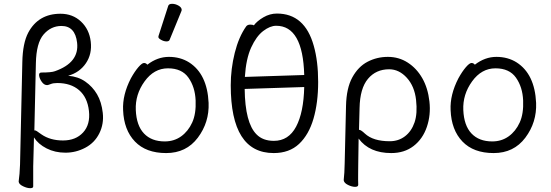

<svg xmlns="http://www.w3.org/2000/svg" viewBox="-20 -784 2889 1006"><path d="M154 193Q154 202 138 202Q122 202 101 192Q80 182 78 169V165Q83 132 85 78L97 -459Q99 -558 128 -613Q181 -712 297 -712Q361 -712 404.5 -671Q448 -630 455.5 -565.5Q463 -501 430 -452.5Q397 -404 337 -387Q389 -383 427 -356.5Q465 -330 488.5 -290Q512 -250 518.5 -192.5Q525 -135 500.5 -85.5Q476 -36 427 -10Q378 16 323 16Q268 16 224 -6.5Q180 -29 158 -64L154 88ZM160 -100 162 -101Q167 -101 173.5 -96.5Q180 -92 197 -80Q243 -48 310 -48Q377 -48 415.5 -90Q454 -132 446 -203Q438 -274 394.5 -311.5Q351 -349 280 -349Q259 -349 245.5 -343.5Q232 -338 227 -338Q211 -338 199 -355Q187 -372 185 -388Q183 -404 197 -404Q250 -404 268 -411Q396 -456 384 -560Q374 -648 302 -648Q247 -648 208.5 -603.5Q170 -559 168 -452Z M861 -752Q864 -764 881.5 -764Q899 -764 915.5 -754.5Q932 -745 932 -732Q932 -729 931 -727L869 -576Q866 -567 852.5 -567Q839 -567 824.5 -575Q810 -583 810 -589.5Q810 -596 811 -597ZM752 -445Q805 -486 865 -486Q925 -486 971 -457Q1066 -396 1073 -245Q1077 -143 1016.5 -62.5Q956 18 850.5 18Q745 18 687 -42.5Q629 -103 625 -207Q621 -287 666 -374Q686 -410 705 -432Q724 -454 734.5 -454Q745 -454 752 -445ZM843 -43Q892 -43 929 -69.5Q966 -96 987 -142Q1008 -188 1005 -258Q1002 -328 967.5 -377Q933 -426 860 -426Q787 -426 737.5 -357.5Q688 -289 691.5 -207.5Q695 -126 734.5 -84.5Q774 -43 843 -43Z M1262 -318Q1264 -140 1324 -80Q1357 -46 1415 -46Q1492 -46 1531.5 -120.5Q1571 -195 1574 -328ZM1574 -391Q1567 -649 1427 -649Q1395 -649 1359 -621.5Q1323 -594 1296 -535Q1269 -476 1263 -381ZM1414 18Q1189 18 1189 -337Q1189 -423 1210 -507Q1231 -591 1270 -646Q1277 -655 1291 -655Q1305 -655 1310 -651Q1327 -674 1360.5 -693.5Q1394 -713 1431 -713Q1577 -713 1624 -544Q1647 -463 1647 -354.5Q1647 -246 1622.5 -162Q1598 -78 1547 -30Q1496 18 1414 18Z M2030 18Q1915 18 1859 -58L1857 79Q1857 88 1856.5 126.5Q1856 165 1857 184Q1857 195 1840.5 195Q1824 195 1803.5 185Q1783 175 1781 161V158Q1785 125 1786 71L1793 -229Q1795 -322 1826 -378.5Q1857 -435 1906 -460.5Q1955 -486 2012.5 -486Q2070 -486 2116.5 -456Q2163 -426 2192.5 -374.5Q2222 -323 2230 -252.5Q2238 -182 2216.5 -119Q2195 -56 2147 -19Q2099 18 2030 18ZM1861 -104Q1871 -104 1892 -84Q1935 -44 2022 -44Q2068 -44 2102 -70Q2136 -96 2152 -142.5Q2168 -189 2160 -260.5Q2152 -332 2111.5 -376.5Q2071 -421 2019 -421Q1950 -421 1908 -371Q1866 -321 1864 -218Z M2468 -445Q2521 -486 2581 -486Q2641 -486 2687 -457Q2782 -396 2789 -245Q2793 -143 2732.5 -62.5Q2672 18 2566.5 18Q2461 18 2403 -42.5Q2345 -103 2341 -207Q2337 -287 2382 -374Q2402 -410 2421 -432Q2440 -454 2450.5 -454Q2461 -454 2468 -445ZM2559 -43Q2608 -43 2645 -69.5Q2682 -96 2703 -142Q2724 -188 2721 -258Q2718 -328 2683.5 -377Q2649 -426 2576 -426Q2503 -426 2453.5 -357.5Q2404 -289 2407.5 -207.5Q2411 -126 2450.5 -84.5Q2490 -43 2559 -43Z"/></svg>

Font: ToneOZ-Pinyin-WenKai-Regular
Style: Regular
Weight: 400
Designer: Fontworks Inc.
Foundry: ToneOZ
Version: Version 0.240331